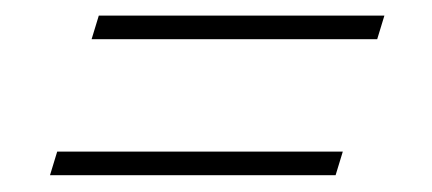

<svg xmlns="http://www.w3.org/2000/svg" viewBox="-20 -338 540 240"><path d="M103.5 -318.5H460.5L451.5 -289H94.5ZM51.5 -148.5H408.5L399.5 -119H42.5Z"/></svg>

Font: Newsreader 16pt Light
Style: Italic
Weight: 300
Italic angle: -17°
Designer: Hugues Gentile
Foundry: Production Type
Version: Version 1.003; ttfautohint (v1.8.3)